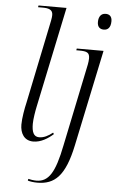

<svg xmlns="http://www.w3.org/2000/svg" viewBox="-64 -803 667 1087"><g transform="rotate(5 269.5 -260.0)"><path d="M147 10C191 10 231 -16 260 -42L255 -50C230 -30 205 -17 178 -17C146 -17 136 -45 136 -90C136 -117 144 -164 149 -187L269 -760H110L108 -750H135C169 -750 192 -743 192 -713C192 -707 191 -694 188 -680L90 -206C82 -173 72 -116 72 -80C72 -31 95 10 147 10ZM490 -656C509 -656 529 -667 529 -707C529 -735 514 -746 493 -746C469 -746 453 -729 453 -696C453 -667 469 -656 490 -656ZM190 240C289 240 347 187 384 11L499 -536H347L345 -526H361C405 -526 421 -520 421 -486C421 -475 419 -462 417 -451L320 16C289 172 254 229 184 229C169 229 149 226 138 223L136 233C149 237 169 240 190 240Z"/></g></svg>

Font: Noto Serif Display Light
Style: Italic
Weight: 300
Italic angle: -12°
Designer: Monotype Design Team
Foundry: Monotype Imaging Inc.
Version: Version 2.009